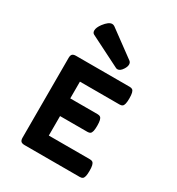

<svg xmlns="http://www.w3.org/2000/svg" viewBox="-196 -958 993 1080"><g transform="rotate(30 300.0 -418.5)"><path d="M145.5 -754.9Q145.5 -773.9 165 -800.3Q192.9 -836.9 215.3 -836.9Q223.6 -836.9 231.4 -831.5L400.9 -707Q411.1 -699.7 411.1 -686Q411.1 -672.4 400.4 -655.3Q384.8 -630.4 367.2 -630.4Q360.8 -630.4 356 -633.3L157.2 -733.4Q145.5 -739.3 145.5 -754.9ZM517.6 -57.1Q517.6 -34.2 514.4 -21.7Q511.2 -9.3 504.9 -4.6Q498.5 0 486.8 0H128.4Q111.8 0 104.7 -7.1Q97.7 -14.2 97.7 -30.8V-548.8Q97.7 -565.4 104.7 -572.5Q111.8 -579.6 128.4 -579.6H477.1Q488.8 -579.6 495.1 -574.7Q501.5 -569.8 504.6 -557.4Q507.8 -544.9 507.8 -522Q507.8 -499 504.6 -486.6Q501.5 -474.1 495.1 -469.5Q488.8 -464.8 477.1 -464.8H219.7V-356H397.5Q409.2 -356 415.5 -351.1Q421.9 -346.2 425 -333.7Q428.2 -321.3 428.2 -298.3Q428.2 -275.4 425 -262.9Q421.9 -250.5 415.5 -245.8Q409.2 -241.2 397.5 -241.2H219.7V-114.7H486.8Q498.5 -114.7 504.9 -109.9Q511.2 -105 514.4 -92.5Q517.6 -80.1 517.6 -57.1Z"/></g></svg>

Font: Courier Prime Sans
Style: Bold
Weight: 700
Designer: Alan Dague-Greene
Foundry: Quote-Unquote Apps
Version: Version 3.020